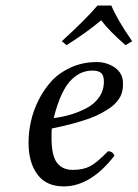

<svg xmlns="http://www.w3.org/2000/svg" viewBox="-20 -663 497 693"><path d="M355 -368.2Q355 -390.6 345.2 -399.4Q335.4 -408.2 314 -408.2Q293.5 -408.2 275.6 -401.1Q257.8 -394 238.8 -376.2Q219.7 -358.4 203.1 -323.2Q186.5 -288.1 173.8 -236.8Q205.6 -240.7 234.6 -249.3Q263.7 -257.8 292.2 -272.7Q320.8 -287.6 337.9 -312.3Q355 -336.9 355 -368.2ZM167 -199.2Q166 -191.4 166 -165Q166 -101.1 185.8 -75.4Q205.6 -49.8 242.2 -49.8Q279.3 -49.8 304 -62.3Q328.6 -74.7 370.1 -117.2Q386.2 -117.2 393.1 -101.1Q307.1 9.8 210 9.8Q147 9.8 115 -33.4Q83 -76.7 83 -147.9Q83 -185.5 91.6 -224.6Q100.1 -263.7 119.6 -302.5Q139.2 -341.3 167 -371.3Q194.8 -401.4 237.1 -420.2Q279.3 -439 329.1 -439Q366.2 -439 395 -418.7Q423.8 -398.4 423.8 -362.8Q423.8 -354 423.6 -348.6Q423.3 -343.3 420.9 -332.5Q418.5 -321.8 414.3 -314.2Q410.2 -306.6 401.1 -295.4Q392.1 -284.2 379.6 -275.4Q367.2 -266.6 347.7 -255.6Q328.1 -244.6 303.2 -235.6Q278.3 -226.6 243.4 -217Q208.5 -207.5 167 -199.2ZM332 -643.1H381.8Q402.3 -593.3 457 -514.2L433.1 -500Q373.5 -551.8 345.2 -589.8Q292.5 -545.4 220.2 -500L203.1 -514.2Q288.6 -592.3 332 -643.1Z"/></svg>

Font: Common Serif
Style: Italic
Weight: 400
Italic angle: -12°
Designer: Philipp H. Poll, Khaled Hosny
Foundry: Stefan Peev, Context Ltd.
Version: Version 1.026